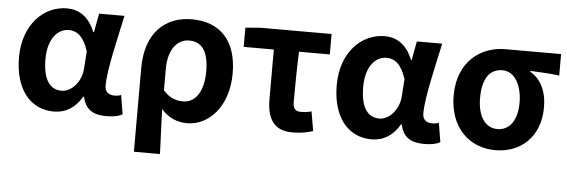

<svg xmlns="http://www.w3.org/2000/svg" viewBox="-50 -730 3209 1086"><g transform="rotate(5 1555.0 -186.5)"><path d="M266 14C334 14 387 -19 426 -85H430C445 -13 489 14 565 14C608 14 637 7 656 -4L638 -113C629 -108 617 -106 601 -106C569 -106 546 -121 546 -158C546 -249 589 -424 618 -560H474L454 -453H450C415 -541 356 -574 291 -574C161 -574 44 -463 44 -275C44 -93 133 14 266 14ZM300 -107C235 -107 194 -160 194 -277C194 -398 252 -453 312 -453C359 -453 398 -422 423 -341L416 -242C411 -167 356 -107 300 -107Z M738 201H886C883 113 880 38 876 -54C919 -3 973 14 1024 14C1143 14 1256 -97 1256 -289C1256 -474 1161 -574 1000 -574C852 -574 738 -479 738 -273ZM991 -107C954 -107 916 -116 877 -160V-283C877 -391 927 -453 995 -453C1071 -453 1106 -395 1106 -287C1106 -165 1054 -107 991 -107Z M1621 14C1666 14 1706 7 1738 -4L1719 -114C1695 -107 1678 -106 1658 -106C1631 -106 1614 -118 1614 -157C1614 -237 1615 -339 1619 -444H1794V-560H1387L1305 -553V-444H1476V-164C1476 -55 1513 14 1621 14Z M2070 14C2138 14 2191 -19 2230 -85H2234C2249 -13 2293 14 2369 14C2412 14 2441 7 2460 -4L2442 -113C2433 -108 2421 -106 2405 -106C2373 -106 2350 -121 2350 -158C2350 -249 2393 -424 2422 -560H2278L2258 -453H2254C2219 -541 2160 -574 2095 -574C1965 -574 1848 -463 1848 -275C1848 -93 1937 14 2070 14ZM2104 -107C2039 -107 1998 -160 1998 -277C1998 -398 2056 -453 2116 -453C2163 -453 2202 -422 2227 -341L2220 -242C2215 -167 2160 -107 2104 -107Z M2773 14C2920 14 3027 -86 3027 -251C3027 -343 2992 -412 2932 -445V-450C2991 -447 3036 -446 3097 -438V-560H2780C2642 -560 2512 -467 2512 -274C2512 -88 2629 14 2773 14ZM2775 -106C2707 -106 2662 -166 2662 -274C2662 -390 2708 -440 2775 -440C2847 -440 2887 -360 2887 -265C2887 -165 2843 -106 2775 -106Z"/></g></svg>

Font: Spoqa Han Sans Neo Bold
Style: Bold
Weight: 700
Designer: [Spoqa Han Sans Neo] Dong-huui Kim  Younghwa Kang  Yujin Lee  [Noto Sans] Ryoko NISHIZUKA  (kana & ideographs); Paul D. 
Foundry: Spoqa (http://www.spoqa-han-sans.com)
Version: Version 1.000